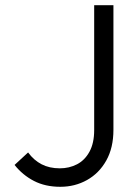

<svg xmlns="http://www.w3.org/2000/svg" viewBox="-20 -708 535 738"><path d="M212 10Q154 10 110.5 -12.5Q67 -35 36 -74L88 -122Q110 -92 140 -76.5Q170 -61 210 -61Q246 -61 276 -76.5Q306 -92 324 -125Q342 -158 342 -208V-688H416V-209Q416 -140 388.5 -91Q361 -42 314.5 -16Q268 10 212 10Z"/></svg>

Font: Outfit-Light
Style: Regular
Weight: 300
Designer: Rodrigo Fuenzalida
Foundry: fragTYPE
Version: Version 1.000